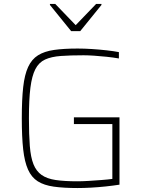

<svg xmlns="http://www.w3.org/2000/svg" viewBox="-20 -941 723 969"><path d="M372 8Q301 8 251.5 1Q202 -6 170.5 -26Q139 -46 121.5 -85Q104 -124 97 -187Q90 -250 90 -344Q90 -438 97 -501Q104 -564 122 -603Q140 -642 172 -662Q204 -682 253 -689Q302 -696 372 -696Q406 -696 444.5 -693.5Q483 -691 518.5 -687Q554 -683 580 -678V-646Q551 -651 518 -654.5Q485 -658 454.5 -660Q424 -662 402 -662Q335 -662 287 -658.5Q239 -655 207.5 -640.5Q176 -626 158.5 -592Q141 -558 133.5 -498.5Q126 -439 126 -344Q126 -261 130.5 -204Q135 -147 149 -112Q163 -77 190 -58Q217 -39 261 -32.5Q305 -26 371 -26Q395 -26 427.5 -28Q460 -30 492.5 -32.5Q525 -35 547 -38V-315H353V-349H583V-9Q551 -4 513.5 0Q476 4 439 6Q402 8 372 8ZM339 -784 232 -916V-921H259L362 -814L465 -921H492V-916L385 -784Z"/></svg>

Font: Saira Thin Thin
Style: Regular
Weight: 250
Version: Version 1.101